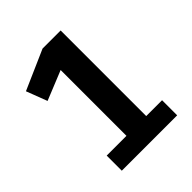

<svg xmlns="http://www.w3.org/2000/svg" viewBox="-156 -619 711 711"><g transform="rotate(-45 199.0 -263.5)"><path d="M59.6 -377 174.8 -423.8V-79.1H71.3V0H361.3V-79.1H278.3V-527.3H183.6L28.3 -459Z"/></g></svg>

Font: Yaldevi Colombo SemiBold
Style: Regular
Weight: 600
Designer: Sol Matas, Denzil Rajitha, Kosala Senevirathne and Pathum Egodawatta
Foundry: Mooniak
Version: Version 1.020 ; ttfautohint (v1.6)